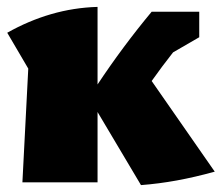

<svg xmlns="http://www.w3.org/2000/svg" viewBox="-20 -529 643 557"><path d="M45 0 62 -330 1 -434Q63 -469 128.5 -488Q194 -507 263 -509V-284Q336 -394 420 -495H558V-421L482 -377Q449 -335 420 -294L603 -31Q545 -15 493 -5.5Q441 4 389 8L263 -204V0Z"/></svg>

Font: Piazzolla Black
Style: Regular
Weight: 900
Designer: Juan Pablo del Peral
Foundry: Huerta Tipografica
Version: Version 1.330